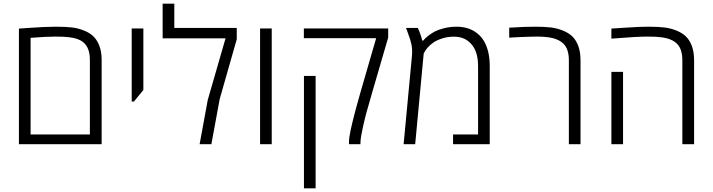

<svg xmlns="http://www.w3.org/2000/svg" viewBox="-20 -785 3879 1045"><path d="M83 0V-629.4Q86.9 -629.4 99.1 -630.4Q111.3 -631.3 131.3 -632.8Q178.2 -636.2 216.6 -637.9Q254.9 -639.6 284.7 -639.6Q340.8 -639.6 374.3 -635.3Q407.7 -630.9 438.5 -618.2Q468.3 -606.4 488 -587.4Q507.8 -568.4 520 -537.6Q533.2 -504.9 533.2 -459V0ZM146.5 -53.2H469.2V-459.5Q469.2 -526.9 431.6 -556.2Q404.8 -577.6 354 -582.5Q330.1 -585.9 281.2 -585.9Q233.9 -585.9 146.5 -579.1Z M696.8 -232.4V-629.9H760.3V-295.4L709 -232.4Z M1066.4 0 1110.8 -241.2 1207.5 -576.2H865.2V-765.1H928.7V-632.8H1268.6V-571.3L1175.8 -246.1L1130.4 0Z M1395.5 0V-629.9H1459V0Z M1879.4 0V-10.3Q1879.4 -35.6 1888.4 -77.1Q1897.5 -118.7 1908.7 -161.6Q1911.1 -171.4 1916.7 -191.9Q1922.4 -212.4 1929.4 -237.8Q1936.5 -263.2 1942.9 -286.1L2027.3 -577.1H1633.8V-629.9H2092.8V-580.6L2006.8 -285.6Q2005.4 -280.3 1999.5 -259.8Q1993.7 -239.3 1987.3 -217Q1981 -194.8 1977.5 -183.1Q1973.6 -170.9 1967.8 -147Q1961.9 -123 1955.8 -95.9Q1949.7 -68.8 1945.8 -45.4Q1941.9 -22 1941.9 -10.3V0ZM1634.3 240.2V-371.6H1697.8V240.2Z M2176.8 0 2222.2 -481.9Q2222.7 -488.8 2222.9 -494.6Q2223.1 -500.5 2223.1 -506.3Q2223.1 -519.5 2221.4 -531.5Q2219.7 -543.5 2215.3 -559.1Q2214.8 -563 2210.9 -574.5Q2207 -585.9 2202.9 -597.2Q2198.7 -608.4 2198.2 -610.4Q2196.3 -616.2 2194.1 -621.6Q2191.9 -627 2189.9 -632.8H2254.4Q2272 -592.8 2277.8 -564.5H2284.2Q2290.5 -574.2 2309.1 -588.9Q2327.6 -603.5 2346.7 -613.8Q2365.7 -623.5 2397.5 -631.6Q2429.2 -639.6 2464.4 -639.6Q2523.9 -639.6 2565.4 -612.3Q2596.2 -592.3 2614.7 -560.5Q2645.5 -506.8 2645.5 -425.3V0H2445.8V-53.2H2582V-425.3Q2582 -505.9 2543.9 -546.4Q2527.8 -564.9 2504.6 -575.2Q2481.4 -585.4 2449.7 -585.4Q2416.5 -585.4 2386.5 -575.7Q2356.4 -565.9 2338.4 -553.2Q2321.3 -541.5 2307.6 -526.1Q2293.9 -510.7 2286.1 -493.7L2239.7 0Z M3076.2 0V-456.1Q3076.2 -518.1 3046.9 -546.9Q3017.6 -575.7 2960.4 -582.5Q2936 -585.9 2904.3 -585.9Q2886.2 -585.9 2857.9 -585Q2829.6 -584 2800.5 -582.8Q2771.5 -581.5 2751.5 -580.1V-634.3Q2793.5 -637.2 2828.4 -638.4Q2863.3 -639.6 2891.1 -639.6Q2947.3 -639.6 2980.2 -635.3Q3013.2 -630.9 3043.5 -618.7Q3074.2 -606.4 3094.5 -587.2Q3114.7 -567.9 3127 -536.1Q3139.6 -502.9 3139.6 -456.1V0Z M3693.8 0V-456.1Q3693.8 -518.1 3665 -546.6Q3636.2 -575.2 3579.1 -582Q3555.2 -585.9 3505.4 -585.9Q3477.5 -585.9 3428.7 -583.3Q3379.9 -580.6 3307.6 -574.7V-629.4Q3330.1 -630.9 3350.8 -632.3Q3371.6 -633.8 3390.6 -634.8Q3430.2 -637.7 3460.2 -638.7Q3490.2 -639.6 3510.7 -639.6Q3564.9 -639.6 3598.1 -635.3Q3631.3 -630.9 3661.6 -618.7Q3692.4 -606.4 3712.6 -587.2Q3732.9 -567.9 3745.1 -536.1Q3757.8 -502.9 3757.8 -456.1V0ZM3307.6 0V-394H3371.1V0Z"/></svg>

Font: Open Sans Light
Style: Regular
Weight: 300
Designer: Monotype Design Team
Foundry: Monotype Imaging Inc.
Version: Version 3.000; ttfautohint (v1.8.4)